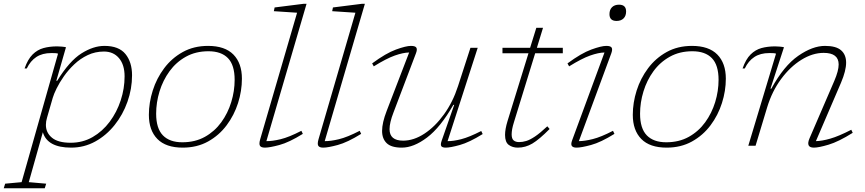

<svg xmlns="http://www.w3.org/2000/svg" viewBox="-88 -762 4524 1004"><path d="M153.5 198.5 146 222.5H-68.5L-61 198.5L25 190.5L215.5 -481.5Q208.5 -484 198.5 -484.2Q188.5 -484.5 180 -484.5Q133.5 -484.5 102.2 -464Q71 -443.5 52 -404H40.5Q57.5 -452.5 82.5 -477.2Q107.5 -502 139.8 -510.8Q172 -519.5 211 -519.5Q222 -519.5 235.5 -518.2Q249 -517 257 -515L206.5 -339.5H211Q275 -443 337.5 -482.5Q400 -522 458 -522Q533.5 -522 568 -479.5Q602.5 -437 602.5 -368.5Q602.5 -297.5 578.5 -229.8Q554.5 -162 511.2 -108Q468 -54 410 -22Q352 10 284 10Q160 10 136 -70.5L62.5 190.5ZM158 -147Q152 -127.5 152 -109Q152 -68 183.8 -41.8Q215.5 -15.5 281.5 -15.5Q344.5 -15.5 396.2 -45.2Q448 -75 485.5 -125.2Q523 -175.5 543.2 -237.2Q563.5 -299 563.5 -362.5Q563.5 -423.5 534.2 -458Q505 -492.5 455.5 -492.5Q410 -492.5 371 -474Q332 -455.5 300.8 -426Q269.5 -396.5 246.2 -363.2Q223 -330 208.2 -300Q193.5 -270 188 -251Z M1000 -522Q1088 -522 1132.5 -476.8Q1177 -431.5 1177 -350.5Q1177 -287 1156.8 -223.2Q1136.5 -159.5 1097 -106.8Q1057.5 -54 999.8 -22Q942 10 867.5 10Q779.5 10 735 -35.2Q690.5 -80.5 690.5 -161.5Q690.5 -225 710.8 -288.8Q731 -352.5 770.5 -405.2Q810 -458 867.8 -490Q925.5 -522 1000 -522ZM865.5 -18Q932.5 -18 983.5 -46.5Q1034.5 -75 1069 -122.5Q1103.5 -170 1121.2 -228Q1139 -286 1139 -344.5Q1139 -422 1104 -458Q1069 -494 1002 -494Q935.5 -494 884.2 -465.5Q833 -437 798.5 -389.5Q764 -342 746.2 -284Q728.5 -226 728.5 -167.5Q728.5 -90.5 763.8 -54.2Q799 -18 865.5 -18Z M1465.5 -695.5 1344 -703.5 1348 -723 1498.5 -742H1515L1305 -24Q1335.5 -23.5 1379.2 -34Q1423 -44.5 1488 -78L1495.5 -62Q1424 -17.5 1373 -3.8Q1322 10 1297.5 10Q1277.5 10 1271.5 0.5Q1265.5 -9 1272.5 -33.5Z M1770.5 -695.5 1649 -703.5 1653 -723 1803.5 -742H1820L1610 -24Q1640.5 -23.5 1684.2 -34Q1728 -44.5 1793 -78L1800.5 -62Q1729 -17.5 1678 -3.8Q1627 10 1602.5 10Q1582.5 10 1576.5 0.5Q1570.5 -9 1577.5 -33.5Z M2221.5 -26 2287 -213.5H2282.5Q2215 -95.5 2145 -42.8Q2075 10 2013 10Q1958.5 10 1934.2 -13.2Q1910 -36.5 1910 -77.5Q1910 -120 1934 -182L2051.5 -487.5Q2020 -487 1976.2 -471.5Q1932.5 -456 1866.5 -415L1858 -430.5Q1930.5 -484 1982.8 -503Q2035 -522 2061 -522Q2083.5 -522 2089.2 -512.8Q2095 -503.5 2087 -483L1969.5 -173.5Q1949 -120.5 1949 -86.5Q1949 -26.5 2020 -26.5Q2075.5 -26.5 2131.2 -63Q2187 -99.5 2233.5 -163.8Q2280 -228 2307 -311.5L2372 -512H2410L2252.5 -24Q2282 -23.5 2324 -34.2Q2366 -45 2428.5 -77L2436 -61Q2366 -17.5 2316.5 -3.8Q2267 10 2243 10Q2224.5 10 2219.5 2Q2214.5 -6 2221.5 -26Z M2599.5 -123Q2593 -102.5 2590.2 -86.8Q2587.5 -71 2587.5 -59.5Q2587.5 -36.5 2598 -27.8Q2608.5 -19 2626.5 -19Q2644.5 -19 2663.8 -24.8Q2683 -30.5 2709.2 -48Q2735.5 -65.5 2774 -101.5L2786 -87.5Q2732 -33 2696 -11.5Q2660 10 2619.5 10Q2592 10 2572.5 -4.2Q2553 -18.5 2553 -56.5Q2553 -86.5 2566 -129L2675.5 -483.5H2539.5V-512H2684L2716.5 -616.5H2751.5L2719.5 -512H2855V-483.5H2710.5Z M3099 -688Q3099 -711 3112.2 -724.2Q3125.5 -737.5 3149 -737.5Q3186 -737.5 3186 -702Q3186 -679 3172.8 -665.8Q3159.5 -652.5 3136 -652.5Q3099 -652.5 3099 -688ZM2904 -29 3073 -487.5Q3041.5 -487 2997.8 -471.5Q2954 -456 2888 -415L2879.5 -430.5Q2952 -484 3004.2 -503Q3056.5 -522 3082.5 -522Q3105 -522 3110.5 -512.8Q3116 -503.5 3108.5 -483L2939 -24Q2969 -24 3012 -34.8Q3055 -45.5 3117.5 -78L3125 -62Q3053.5 -17.5 3002.5 -3.8Q2951.5 10 2927 10Q2908.5 10 2902.2 1.2Q2896 -7.5 2904 -29Z M3530.5 -522Q3618.5 -522 3663 -476.8Q3707.5 -431.5 3707.5 -350.5Q3707.5 -287 3687.2 -223.2Q3667 -159.5 3627.5 -106.8Q3588 -54 3530.2 -22Q3472.5 10 3398 10Q3310 10 3265.5 -35.2Q3221 -80.5 3221 -161.5Q3221 -225 3241.2 -288.8Q3261.5 -352.5 3301 -405.2Q3340.5 -458 3398.2 -490Q3456 -522 3530.5 -522ZM3396 -18Q3463 -18 3514 -46.5Q3565 -75 3599.5 -122.5Q3634 -170 3651.8 -228Q3669.5 -286 3669.5 -344.5Q3669.5 -422 3634.5 -458Q3599.5 -494 3532.5 -494Q3466 -494 3414.8 -465.5Q3363.5 -437 3329 -389.5Q3294.5 -342 3276.8 -284Q3259 -226 3259 -167.5Q3259 -90.5 3294.2 -54.2Q3329.5 -18 3396 -18Z M3806.5 -404H3795Q3812 -452.5 3837 -477.2Q3862 -502 3894.2 -510.8Q3926.5 -519.5 3965.5 -519.5Q3976.5 -519.5 3990 -518.2Q4003.5 -517 4011.5 -515L3941 -298.5H3945.5Q4011 -418 4086 -470Q4161 -522 4226 -522Q4284 -522 4310.2 -499Q4336.5 -476 4336.5 -434.5Q4336.5 -392.5 4310 -330L4178.5 -24Q4209.5 -24.5 4253.5 -37Q4297.5 -49.5 4363.5 -83.5L4371 -67.5Q4297 -21 4245 -5.5Q4193 10 4168 10Q4124 10 4145.5 -39.5L4274.5 -338.5Q4297.5 -392 4297.5 -425Q4297.5 -485.5 4219 -485.5Q4161 -485.5 4102.5 -449.2Q4044 -413 3996.5 -348.8Q3949 -284.5 3923.5 -200.5L3863 0H3825L3970 -481.5Q3963 -484 3953 -484.2Q3943 -484.5 3934.5 -484.5Q3888 -484.5 3856.8 -464Q3825.5 -443.5 3806.5 -404Z"/></svg>

Font: Newsreader 6pt ExtraLight
Style: Italic
Weight: 275
Italic angle: -17°
Designer: Hugues Gentile
Foundry: Production Type
Version: Version 1.003; ttfautohint (v1.8.3)